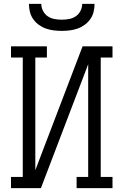

<svg xmlns="http://www.w3.org/2000/svg" viewBox="-20 -975 640 995"><path d="M37 0V-58H98V-677H37V-735H223V-677H163V-93L408 -735H563V-677H502V-58H563V0H377V-58H437V-642L192 0ZM300 -815Q279 -815 258.5 -817.5Q238 -820 218 -827Q198 -834 181 -846.5Q164 -859 152 -876Q140 -893 135 -913.5Q130 -934 130 -955H194Q194 -936 203 -918.5Q212 -901 227.5 -890.5Q243 -880 262 -876.5Q281 -873 300 -873Q319 -873 338 -876.5Q357 -880 372.5 -890.5Q388 -901 397 -918.5Q406 -936 406 -955H470Q470 -934 465 -913.5Q460 -893 448 -876Q436 -859 419 -846.5Q402 -834 382 -827Q362 -820 341.5 -817.5Q321 -815 300 -815Z"/></svg>

Font: Iosevka Etoile Light
Style: Regular
Weight: 300
Designer: Belleve Invis
Foundry: Belleve Invis
Version: Version 25.0.1; ttfautohint (v1.8.4)